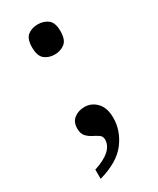

<svg xmlns="http://www.w3.org/2000/svg" viewBox="-178 -582 650 791"><g transform="rotate(-30 147.0 -186.5)"><path d="M147 -384Q119 -384 99.5 -399.5Q80 -415 80 -456Q80 -497 99.5 -512Q119 -527 147 -527Q175 -527 195 -512Q215 -497 215 -456Q215 -415 195 -399.5Q175 -384 147 -384ZM144 -136Q177 -136 201 -111Q225 -86 225 -38Q225 23 185.5 75.5Q146 128 54 154V110Q151 79 151 22Q151 7 139 -1Q127 -9 112 -16.5Q97 -24 85.5 -36.5Q74 -49 74 -74Q74 -104 94 -120Q114 -136 144 -136Z"/></g></svg>

Font: Noto Serif Sinhala Medium
Style: Regular
Weight: 500
Designer: Jelle Bosma - Monotype Design Team
Foundry: Monotype Imaging Inc.
Version: Version 2.007; ttfautohint (v1.8.4.7-5d5b)